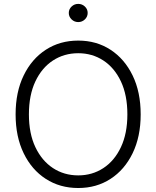

<svg xmlns="http://www.w3.org/2000/svg" viewBox="-20 -943 792 973"><path d="M376.5 9.8Q283.7 9.8 212.2 -36.4Q140.6 -82.5 99.9 -166.5Q59.1 -250.5 59.1 -363.3Q59.1 -476.6 99.9 -560.5Q140.6 -644.5 212.2 -690.9Q283.7 -737.3 376.5 -737.3Q468.8 -737.3 540 -690.9Q611.3 -644.5 652.1 -560.5Q692.9 -476.6 692.9 -363.3Q692.9 -250.5 652.1 -166.5Q611.3 -82.5 540 -36.4Q468.8 9.8 376.5 9.8ZM376.5 -54.2Q447.3 -54.2 503.7 -91.1Q560.1 -127.9 592.8 -197.3Q625.5 -266.6 625.5 -363.3Q625.5 -460.9 592.8 -530.3Q560.1 -599.6 503.7 -636.5Q447.3 -673.3 376.5 -673.3Q305.2 -673.3 248.5 -636.5Q191.9 -599.6 159.2 -530.3Q126.5 -460.9 126.5 -363.3Q126.5 -266.6 159.2 -197.5Q191.9 -128.4 248.3 -91.3Q304.7 -54.2 376.5 -54.2ZM376.5 -831.1Q356.9 -831.1 342.8 -844.7Q328.6 -858.4 328.6 -877.4Q328.6 -896.5 342.8 -909.9Q356.9 -923.3 376.5 -923.3Q396 -923.3 410.2 -909.9Q424.3 -896.5 424.3 -877.4Q424.3 -858.4 410.2 -844.7Q396 -831.1 376.5 -831.1Z"/></svg>

Font: Inter 18pt Light
Style: Regular
Weight: 300
Designer: Rasmus Andersson
Foundry: rsms
Version: Version 4.001;git-66647c0bb